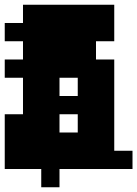

<svg xmlns="http://www.w3.org/2000/svg" viewBox="-20 -713 579 810"><path d="M308 -308V-385H231V-308ZM231 -231V-154H308V-231ZM0 0V-231H77V-385H0V-462H77V-539H0V-616H77V-693H462V-539H385V-462H462V-77H539V0H231V77H154V0Z"/></svg>

Font: Coral Pixels
Style: Regular
Weight: 400
Designer: Tanukizamurai
Foundry: TanukiFont
Version: Version 1.000; ttfautohint (v1.8.4.7-5d5b)